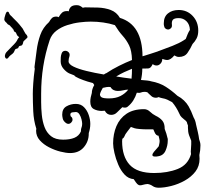

<svg xmlns="http://www.w3.org/2000/svg" viewBox="-56 -762 934 875"><g transform="rotate(-90 410.5 -324.0)"><path d="M186 123Q164 123 142 118Q138 118 133.5 118.5Q129 119 125 119Q91 119 66.5 100Q42 81 25.5 51.5Q9 22 1 -10Q-7 -42 -7 -67Q-7 -84 0.5 -94.5Q8 -105 10 -118Q9 -130 6.5 -138Q4 -146 4 -152Q4 -159 10 -165Q16 -171 32 -181Q34 -205 52.5 -222.5Q71 -240 98 -251.5Q125 -263 151.5 -269Q178 -275 195 -275Q238 -275 273.5 -260Q309 -245 330 -214Q351 -183 351 -134Q351 -119 339.5 -107Q328 -95 321 -81Q312 -62 299 -51Q286 -40 263 -40H261Q251 -36 240 -32.5Q229 -29 219 -27Q215 -25 211 -26H207Q185 -26 162 -36Q139 -46 136 -72Q135 -75 135 -78Q135 -81 135 -83Q135 -96 142 -96Q148 -96 156.5 -89Q165 -82 172.5 -75Q180 -68 182 -67Q187 -66 193.5 -64.5Q200 -63 207 -63Q212 -63 230 -68Q230 -80 248 -87L253 -89L259 -92V-95Q259 -103 259 -120Q259 -137 260.5 -154Q262 -171 264 -177L270 -194Q260 -201 248.5 -210.5Q237 -220 226 -224Q219 -227 216 -233Q213 -233 210.5 -233.5Q208 -234 205 -234Q135 -234 97.5 -199.5Q60 -165 60 -88Q60 -27 78.5 19.5Q97 66 146 80Q150 80 152.5 79.5Q155 79 157 79Q167 79 174 80Q181 81 191 81H207Q218 76 232.5 71Q247 66 266 66H277Q281 64 284.5 63Q288 62 292 61Q298 57 300 54L304 49Q308 44 314 37.5Q320 31 330 27Q361 13 383 -6Q389 -17 394 -27.5Q399 -38 401 -51Q402 -54 403 -59Q404 -64 406 -68Q405 -70 404 -73Q403 -76 403 -79Q403 -92 410 -100Q417 -108 421 -112L428 -119Q429 -123 429.5 -125.5Q430 -128 430 -131Q430 -141 427 -148Q424 -155 426 -167Q407 -173 391 -183Q375 -193 363 -208Q358 -213 358 -222Q358 -225 358.5 -227.5Q359 -230 360 -233L358 -235Q348 -246 336.5 -257Q325 -268 325 -284Q325 -303 344 -313Q344 -317 343.5 -320Q343 -323 343 -327Q343 -347 351.5 -363Q360 -379 385 -379Q395 -379 405 -377Q415 -375 425 -372Q442 -372 461 -361Q462 -362 466 -364L470 -367Q471 -373 477 -392Q483 -411 491 -430Q499 -449 505 -452L514 -475Q520 -488 535 -501Q550 -514 569 -514Q579 -514 587 -513.5Q595 -513 604 -510Q617 -506 617 -493Q617 -484 610 -477.5Q603 -471 592 -474Q581 -478 569 -478Q556 -478 545 -455.5Q534 -433 525 -396Q516 -359 509 -317L511 -314Q513 -312 513.5 -310Q514 -308 515 -306Q533 -279 548.5 -248Q564 -217 575 -189Q617 -190 641.5 -202Q666 -214 686 -232Q706 -250 734 -267Q742 -292 746 -320Q750 -348 750 -377Q750 -400 746.5 -428Q743 -456 734 -484Q725 -512 708.5 -533.5Q692 -555 666 -564Q606 -584 545.5 -593.5Q485 -603 421 -603H383Q355 -603 325 -600Q295 -597 269.5 -587.5Q244 -578 228 -558Q212 -538 212 -503Q212 -472 220.5 -451.5Q229 -431 249 -422Q255 -422 260.5 -421Q266 -420 271 -418L274 -417Q276 -417 278.5 -416.5Q281 -416 284 -416Q292 -416 304.5 -419Q317 -422 327.5 -428.5Q338 -435 338 -445Q338 -451 336.5 -460.5Q335 -470 326 -470Q323 -470 321 -469Q319 -468 318 -468Q313 -460 303 -460Q296 -460 290 -466Q284 -472 284 -479Q284 -485 288 -490Q297 -502 308 -504.5Q319 -507 326 -507Q353 -507 364 -487.5Q375 -468 375 -445Q375 -422 360 -407.5Q345 -393 324 -386Q303 -379 284 -379Q272 -379 261.5 -381Q251 -383 242 -386H239Q204 -386 177.5 -408.5Q151 -431 151 -471Q151 -489 157.5 -515Q164 -541 177 -566.5Q190 -592 209 -609Q228 -626 253 -626Q259 -626 262 -625Q299 -637 341.5 -639Q384 -641 421 -641Q438 -641 468.5 -639Q499 -637 535 -632Q541 -634 546 -633Q581 -628 618 -623.5Q655 -619 689 -607Q723 -595 748 -567Q759 -561 766 -554Q773 -547 773 -533Q773 -530 772 -527.5Q771 -525 770 -523L772 -522Q783 -516 790.5 -508Q798 -500 798 -486Q798 -485 798 -482Q798 -479 797 -477Q808 -476 816.5 -468Q825 -460 825 -441Q825 -432 821.5 -425.5Q818 -419 813 -413Q815 -407 815 -401Q815 -375 814 -344Q813 -313 803 -286Q793 -259 767 -244Q736 -142 592 -141L595 -131Q599 -119 603.5 -104Q608 -89 614 -72Q615 -71 615 -70Q615 -69 616 -67Q627 -36 639.5 -4.5Q652 27 665 47L671 56Q682 60 692.5 64.5Q703 69 709 73L712 75Q737 74 751.5 59.5Q766 45 766 24Q766 4 758.5 -2.5Q751 -9 735 -7Q725 -6 719.5 -12Q714 -18 714 -25Q714 -31 718.5 -36.5Q723 -42 731 -43Q734 -44 737 -44Q740 -44 743 -44Q772 -44 787.5 -25Q803 -6 803 24Q803 62 776 87.5Q749 113 709 113Q688 113 673.5 105.5Q659 98 648 87Q626 77 607.5 64Q589 51 589 25Q589 19 591 14Q593 9 596 4Q575 -13 575 -29Q575 -36 580 -51H579Q567 -51 558.5 -59Q550 -67 550 -77Q550 -86 556 -95Q537 -103 536.5 -115.5Q536 -128 536 -142Q510 -142 484 -148Q483 -132 481.5 -119.5Q480 -107 478 -102Q471 -63 453 -35Q435 -7 412 18Q403 35 390.5 48Q378 61 364 69Q343 81 313 92Q300 100 281 103Q264 107 247 111Q230 115 214 117Q208 119 201 121Q194 123 186 123ZM440 -206Q440 -216 437 -228.5Q434 -241 434 -254Q434 -264 438 -272.5Q442 -281 452 -287Q453 -297 451.5 -305.5Q450 -314 448 -322Q441 -326 434 -329.5Q427 -333 419 -335Q409 -335 404.5 -326.5Q400 -318 400 -294Q400 -263 411 -241.5Q422 -220 440 -206ZM535 -189Q528 -207 519.5 -225Q511 -243 500 -261Q497 -243 494.5 -225.5Q492 -208 490 -191Q501 -190 512.5 -189.5Q524 -189 535 -189ZM679 -665Q677 -665 669 -674Q661 -683 659 -684Q648 -686 644 -689Q640 -692 639 -701Q639 -703 635.5 -705Q632 -707 629 -708L625 -719Q624 -722 616.5 -724.5Q609 -727 604 -733Q596 -743 594.5 -745Q593 -747 592 -747.5Q591 -748 584 -754Q581 -757 581 -760Q581 -764 586 -766.5Q591 -769 596 -768Q604 -767 610.5 -761.5Q617 -756 638 -735Q641 -732 646.5 -726.5Q652 -721 655 -719L662 -714Q664 -713 669 -710.5Q674 -708 679 -703Q685 -712 692 -714.5Q699 -717 702 -720Q704 -726 707 -727Q710 -728 714 -729Q714 -729 714.5 -729.5Q715 -730 715 -731Q716 -733 718 -733Q720 -733 722 -736Q726 -741 729.5 -743Q733 -745 736 -752Q738 -756 740 -757Q742 -758 745 -761Q747 -764 751.5 -767.5Q756 -771 760 -771Q766 -771 781.5 -766Q797 -761 795 -756Q795 -752 793 -751Q782 -747 778.5 -742.5Q775 -738 766 -730Q756 -720 748 -712Q740 -704 718 -687Q716 -686 709.5 -682.5Q703 -679 698 -676Q694 -674 692 -671.5Q690 -669 686 -667Q682 -665 679 -665Z"/></g></svg>

Font: RU Serius
Style: Regular
Weight: 400
Designer: Robert E. Leuschke
Foundry: Robert E. Leuschke
Version: Version 1.011; ttfautohint (v1.8.3)